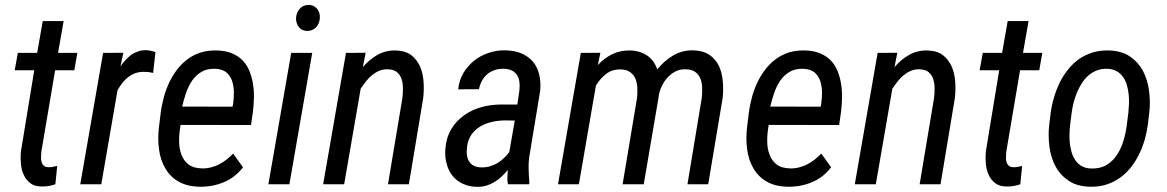

<svg xmlns="http://www.w3.org/2000/svg" viewBox="-20 -741 4693 772"><path d="M213.4 -528.3 235.8 -656.2H151.9L129.4 -528.3H51.8L39.1 -458.5H117.7L64 -131.3C62.5 -116.2 62.5 -100.1 64 -84C65.4 -67.4 68.8 -52.2 75.2 -38.6C81.1 -24.9 89.8 -13.7 101.6 -4.9C112.8 4.4 128.4 8.8 147.5 8.8C166 9.3 184.6 6.3 202.6 0L210 -73.7C204.6 -72.3 198.7 -71.3 192.9 -70.3C186.5 -68.8 180.7 -68.4 174.8 -68.8C166.5 -68.8 160.2 -70.8 155.8 -75.2C151.4 -79.1 148.4 -84 147 -90.3C145.5 -96.7 144.5 -103 145 -110.4C145 -117.2 145.5 -123.5 146 -129.9L201.7 -458.5H278.8L291 -528.3Z M595.7 -447.8 605 -531.7C599.1 -533.2 593.3 -535.2 587.4 -536.6C581.5 -538.1 575.2 -538.6 568.8 -539.1C557.1 -539.6 546.4 -538.1 536.1 -534.7C525.9 -531.2 516.6 -526.9 508.3 -521C500 -514.6 492.2 -507.8 484.9 -500C477.5 -491.7 470.7 -483.4 464.4 -474.6L476.1 -528.8L394.5 -528.3L302.7 0H387.2L452.6 -378.4C458.5 -388.7 464.8 -398.4 472.2 -407.7C479 -416.5 486.8 -424.3 495.6 -431.2C503.9 -437.5 513.7 -442.9 523.9 -446.8C534.2 -450.2 545.4 -452.1 558.1 -452.1C564.5 -452.1 570.8 -451.7 577.1 -451.2C583.5 -450.2 589.4 -449.2 595.7 -447.8Z M783.7 9.8C817.4 10.3 849.1 4.4 879.9 -8.3C910.6 -21 936 -41 957 -68.4L917.5 -123.5C908.7 -114.7 899.9 -106.4 890.6 -99.1C881.3 -91.8 871.1 -85.4 860.8 -80.1C850.6 -74.7 839.4 -70.8 828.1 -67.9C816.4 -64.9 804.2 -63.5 791.5 -64C769 -64.5 751.5 -69.3 738.3 -79.6C725.1 -89.8 715.8 -102.5 710 -118.2C703.6 -133.8 700.7 -150.9 700.2 -169.9C699.7 -188.5 701.2 -207 704.1 -225.1L706.1 -238.8L989.3 -238.3L996.6 -288.6C999 -307.6 1000.5 -327.1 1001 -347.2C1001.5 -366.7 1000 -385.7 997.1 -404.3C994.1 -422.4 989.3 -439.5 982.9 -455.6C976.6 -471.7 967.3 -485.4 956.1 -497.6C944.3 -509.8 930.2 -519 913.1 -526.4C896 -533.7 875.5 -537.6 852.1 -538.1C828.1 -538.6 806.2 -536.1 786.6 -529.8C766.6 -523.4 749 -514.2 733.4 -502.4C717.3 -490.2 703.6 -476.6 691.4 -460.4C679.2 -444.3 668.5 -426.8 659.7 -407.7C650.9 -388.7 643.6 -368.7 638.2 -348.1C632.8 -327.1 628.4 -306.6 626 -285.6L618.7 -226.1C615.2 -195.8 615.7 -166.5 619.6 -138.7C623.5 -110.4 631.8 -85.4 645 -63.5C657.7 -41.5 675.3 -23.9 698.2 -10.7C721.2 2.4 749.5 9.3 783.7 9.8ZM846.7 -464.4C865.2 -463.4 879.9 -458.5 890.6 -449.7C900.9 -440.4 908.7 -429.2 913.1 -416C917.5 -402.3 919.9 -387.7 920.4 -371.6C920.4 -355.5 919.4 -339.8 917.5 -324.7L915 -312L712.4 -312.5C716.8 -330.6 721.7 -348.6 728 -367.2C734.4 -385.7 742.7 -402.3 752.9 -417.5C763.2 -432.1 775.9 -443.8 791 -452.6C806.2 -461.4 824.7 -465.3 846.7 -464.4Z M1170.4 -668C1169.9 -660.6 1170.9 -654.3 1173.3 -647.9C1175.3 -641.6 1178.2 -635.7 1182.6 -631.3C1186.5 -626.5 1191.4 -622.6 1197.3 -620.1C1203.1 -617.7 1210 -616.2 1217.3 -616.7C1231.9 -617.2 1243.7 -622.6 1252.4 -632.8C1260.7 -643.1 1265.6 -655.3 1266.1 -669.4C1266.6 -676.8 1265.6 -683.6 1263.7 -689.9C1261.2 -696.3 1258.3 -701.7 1254.4 -706.5C1250 -710.9 1245.1 -714.8 1239.3 -717.8C1232.9 -720.2 1226.1 -721.7 1218.8 -721.2C1204.1 -720.7 1192.4 -714.8 1184.1 -704.6C1175.8 -694.3 1170.9 -682.1 1170.4 -668ZM1059.1 0H1143.6L1235.4 -528.3H1150.9Z M1439 -471.2 1450.2 -528.8 1371.1 -528.3 1279.3 0H1363.8L1430.2 -384.3C1436.5 -393.6 1443.4 -403.3 1450.7 -412.6C1458 -421.9 1465.8 -430.7 1475.1 -438C1483.9 -445.3 1493.7 -451.7 1504.4 -456.1C1514.6 -460.4 1526.4 -462.9 1538.6 -462.4C1554.7 -461.9 1566.9 -458.5 1575.7 -451.2C1584.5 -443.8 1590.8 -434.6 1594.7 -423.3C1598.1 -412.1 1600.1 -399.4 1600.1 -386.2C1600.1 -373 1599.6 -359.9 1598.1 -347.7L1540 0H1624L1681.6 -346.2C1684.1 -367.7 1684.6 -389.6 1683.1 -412.1C1681.6 -434.6 1676.8 -455.1 1668.9 -473.6C1660.6 -492.2 1648.9 -507.3 1633.3 -519.5C1617.2 -531.7 1596.2 -537.6 1569.8 -538.1C1543 -538.6 1518.6 -532.2 1497.1 -520C1475.1 -507.3 1456.1 -491.2 1439 -471.2Z M2022.5 0H2107.4L2108.4 -8.3C2106.9 -26.9 2106 -44.9 2105.5 -62C2105 -79.1 2106 -96.7 2108.9 -115.2L2151.9 -375.5C2154.3 -399.9 2152.8 -421.9 2147.9 -441.9C2143.1 -461.9 2134.8 -479 2122.6 -493.2C2110.4 -507.3 2095.2 -518.1 2076.7 -526.4C2057.6 -534.2 2036.1 -538.1 2011.2 -538.6C1988.3 -539.1 1965.8 -535.6 1944.3 -528.3C1922.4 -521 1902.8 -510.3 1885.7 -496.6C1868.7 -482.4 1854 -465.8 1842.8 -446.8C1831.5 -427.2 1824.7 -405.8 1822.3 -381.8L1905.8 -382.3C1908.2 -394.5 1912.1 -405.3 1917.5 -415.5C1922.9 -425.8 1930.2 -434.6 1938.5 -441.9C1946.8 -449.2 1956.1 -454.6 1966.8 -458.5C1977.5 -462.4 1989.3 -464.4 2002.4 -464.4C2016.6 -464.4 2027.8 -462.4 2037.1 -458C2046.4 -453.6 2053.2 -447.3 2058.6 -439.9C2063.5 -432.1 2066.9 -422.9 2068.4 -412.1C2069.8 -401.4 2069.8 -389.6 2068.4 -377L2060.1 -320.8H1997.1C1968.8 -320.8 1941.4 -317.4 1915 -310.1C1888.7 -302.7 1865.2 -291.5 1844.7 -276.4C1823.7 -261.2 1806.6 -242.7 1793.5 -220.2C1780.3 -197.3 1772.5 -170.9 1770.5 -140.1C1769 -118.7 1771 -98.6 1776.4 -80.6C1781.2 -62.5 1789.1 -46.4 1800.3 -33.2C1811.5 -19.5 1825.2 -8.8 1842.3 -1.5C1858.9 6.3 1878.4 10.3 1900.9 10.3C1913.6 10.3 1925.8 8.3 1937 4.9C1948.2 1.5 1959 -3.4 1969.2 -9.8C1979 -15.6 1988.3 -22.9 1997.1 -31.2C2005.9 -39.6 2014.2 -48.3 2022 -57.6C2021 -47.9 2020.5 -38.1 2020 -28.8C2019.5 -19.5 2020.5 -9.8 2022.5 0ZM1918.5 -67.9C1905.3 -67.9 1894.5 -69.8 1886.2 -74.2C1877.9 -78.1 1871.1 -84 1866.7 -91.3C1861.8 -98.6 1858.9 -106.9 1857.4 -117.2C1856 -127.4 1856.4 -138.2 1857.9 -150.4C1860.4 -169.9 1866.2 -186.5 1876 -200.2C1885.3 -213.4 1897.5 -224.6 1911.6 -232.9C1925.8 -241.2 1941.9 -247.1 1959 -251C1976.1 -254.9 1993.7 -256.8 2011.2 -256.8L2049.8 -256.3L2027.8 -129.9C2021.5 -121.1 2014.2 -112.8 2006.3 -105.5C1998 -97.7 1989.7 -90.8 1980.5 -85.4C1971.2 -80.1 1961.4 -75.7 1951.2 -72.8C1940.9 -69.3 1929.7 -67.9 1918.5 -67.9Z M2383.8 -479.5 2394 -528.8 2315.4 -528.3 2223.6 0H2307.6L2376 -396.5C2387.2 -415.5 2400.9 -431.2 2417 -443.8C2433.1 -456.1 2452.6 -462.4 2476.1 -461.9C2492.2 -461.4 2504.9 -457.5 2514.2 -450.7C2523.4 -443.4 2530.8 -434.6 2535.2 -423.8C2539.6 -413.1 2542 -400.9 2542.5 -387.7C2543 -374 2543 -360.8 2541.5 -347.7L2483.4 0H2568.4L2628.4 -352.1V-354.5C2630.4 -367.7 2634.3 -380.4 2640.6 -393.6C2646.5 -406.7 2654.3 -418.5 2663.6 -428.7C2672.9 -439 2683.6 -447.3 2695.8 -453.6C2708 -460 2721.2 -462.9 2735.4 -462.4C2752 -462.4 2765.1 -459 2774.9 -452.1C2784.2 -445.3 2791.5 -436.5 2795.9 -425.8C2800.3 -415 2802.7 -402.8 2803.2 -389.2C2803.7 -375.5 2803.2 -361.8 2801.8 -348.1L2744.1 0H2827.6L2885.7 -347.2C2888.2 -370.1 2888.2 -392.6 2886.2 -415C2884.3 -437.5 2878.9 -458 2870.6 -476.1C2861.8 -494.1 2849.1 -508.8 2832.5 -520.5C2815.4 -531.7 2793.5 -538.1 2766.6 -538.6C2736.3 -539.1 2709.5 -531.7 2686 -517.6C2662.1 -503.4 2641.1 -484.9 2622.6 -461.9C2614.3 -486.8 2600.6 -505.4 2581.5 -518.1C2562 -530.8 2539.6 -537.6 2513.7 -538.1C2487.3 -538.6 2463.4 -533.7 2442.4 -523.4C2420.9 -513.2 2401.4 -498.5 2383.8 -479.5Z M3148.4 9.8C3182.1 10.3 3213.9 4.4 3244.6 -8.3C3275.4 -21 3300.8 -41 3321.8 -68.4L3282.2 -123.5C3273.4 -114.7 3264.6 -106.4 3255.4 -99.1C3246.1 -91.8 3235.8 -85.4 3225.6 -80.1C3215.3 -74.7 3204.1 -70.8 3192.9 -67.9C3181.2 -64.9 3168.9 -63.5 3156.2 -64C3133.8 -64.5 3116.2 -69.3 3103 -79.6C3089.8 -89.8 3080.6 -102.5 3074.7 -118.2C3068.4 -133.8 3065.4 -150.9 3064.9 -169.9C3064.5 -188.5 3065.9 -207 3068.8 -225.1L3070.8 -238.8L3354 -238.3L3361.3 -288.6C3363.8 -307.6 3365.2 -327.1 3365.7 -347.2C3366.2 -366.7 3364.7 -385.7 3361.8 -404.3C3358.9 -422.4 3354 -439.5 3347.7 -455.6C3341.3 -471.7 3332 -485.4 3320.8 -497.6C3309.1 -509.8 3294.9 -519 3277.8 -526.4C3260.7 -533.7 3240.2 -537.6 3216.8 -538.1C3192.9 -538.6 3170.9 -536.1 3151.4 -529.8C3131.3 -523.4 3113.8 -514.2 3098.1 -502.4C3082 -490.2 3068.4 -476.6 3056.2 -460.4C3043.9 -444.3 3033.2 -426.8 3024.4 -407.7C3015.6 -388.7 3008.3 -368.7 3002.9 -348.1C2997.6 -327.1 2993.2 -306.6 2990.7 -285.6L2983.4 -226.1C2980 -195.8 2980.5 -166.5 2984.4 -138.7C2988.3 -110.4 2996.6 -85.4 3009.8 -63.5C3022.5 -41.5 3040 -23.9 3063 -10.7C3085.9 2.4 3114.3 9.3 3148.4 9.8ZM3211.4 -464.4C3230 -463.4 3244.6 -458.5 3255.4 -449.7C3265.6 -440.4 3273.4 -429.2 3277.8 -416C3282.2 -402.3 3284.7 -387.7 3285.2 -371.6C3285.2 -355.5 3284.2 -339.8 3282.2 -324.7L3279.8 -312L3077.1 -312.5C3081.5 -330.6 3086.4 -348.6 3092.8 -367.2C3099.1 -385.7 3107.4 -402.3 3117.7 -417.5C3127.9 -432.1 3140.6 -443.8 3155.8 -452.6C3170.9 -461.4 3189.5 -465.3 3211.4 -464.4Z M3576.7 -471.2 3587.9 -528.8 3508.8 -528.3 3417 0H3501.5L3567.9 -384.3C3574.2 -393.6 3581.1 -403.3 3588.4 -412.6C3595.7 -421.9 3603.5 -430.7 3612.8 -438C3621.6 -445.3 3631.3 -451.7 3642.1 -456.1C3652.3 -460.4 3664.1 -462.9 3676.3 -462.4C3692.4 -461.9 3704.6 -458.5 3713.4 -451.2C3722.2 -443.8 3728.5 -434.6 3732.4 -423.3C3735.8 -412.1 3737.8 -399.4 3737.8 -386.2C3737.8 -373 3737.3 -359.9 3735.8 -347.7L3677.7 0H3761.7L3819.3 -346.2C3821.8 -367.7 3822.3 -389.6 3820.8 -412.1C3819.3 -434.6 3814.5 -455.1 3806.6 -473.6C3798.3 -492.2 3786.6 -507.3 3771 -519.5C3754.9 -531.7 3733.9 -537.6 3707.5 -538.1C3680.7 -538.6 3656.2 -532.2 3634.8 -520C3612.8 -507.3 3593.8 -491.2 3576.7 -471.2Z M4093.3 -528.3 4115.7 -656.2H4031.7L4009.3 -528.3H3931.6L3918.9 -458.5H3997.6L3943.8 -131.3C3942.4 -116.2 3942.4 -100.1 3943.8 -84C3945.3 -67.4 3948.7 -52.2 3955.1 -38.6C3960.9 -24.9 3969.7 -13.7 3981.4 -4.9C3992.7 4.4 4008.3 8.8 4027.3 8.8C4045.9 9.3 4064.5 6.3 4082.5 0L4089.8 -73.7C4084.5 -72.3 4078.6 -71.3 4072.8 -70.3C4066.4 -68.8 4060.5 -68.4 4054.7 -68.8C4046.4 -68.8 4040 -70.8 4035.6 -75.2C4031.2 -79.1 4028.3 -84 4026.9 -90.3C4025.4 -96.7 4024.4 -103 4024.9 -110.4C4024.9 -117.2 4025.4 -123.5 4025.9 -129.9L4081.5 -458.5H4158.7L4170.9 -528.3Z M4204.6 -287.6 4198.7 -238.8C4195.3 -210 4195.8 -180.7 4199.7 -151.4C4203.1 -122.1 4211.4 -95.7 4224.1 -72.3C4236.8 -48.3 4254.4 -29.3 4276.9 -14.2C4299.3 1 4327.6 8.8 4361.3 9.8C4385.3 10.3 4407.2 7.8 4427.2 1.5C4447.3 -4.9 4465.3 -13.7 4481.4 -24.9C4497.6 -36.1 4512.2 -49.8 4525.4 -65.9C4538.1 -82 4549.3 -99.1 4558.6 -117.7C4567.9 -136.2 4575.7 -155.8 4582 -176.8C4587.9 -197.3 4592.3 -217.8 4595.2 -238.8L4601.1 -288.6C4604.5 -317.9 4604 -347.2 4600.1 -376.5C4596.2 -405.8 4587.9 -432.1 4575.7 -456.1C4563 -479.5 4545.4 -499 4522.9 -514.2C4500.5 -529.3 4472.2 -537.1 4438.5 -538.1C4414.6 -538.6 4393.1 -536.1 4373 -529.8C4353 -523.4 4334.5 -514.6 4318.4 -503.4C4302.2 -491.7 4287.6 -478 4274.9 -461.9C4261.7 -445.8 4250.5 -428.2 4241.2 -409.2C4231.9 -390.1 4224.1 -370.6 4218.3 -350.1C4211.9 -329.1 4207.5 -308.6 4204.6 -287.6ZM4282.7 -238.3 4289.1 -288.6C4290.5 -301.3 4293.5 -314.5 4296.9 -328.6C4300.3 -342.3 4305.2 -356 4310.5 -369.1C4315.9 -382.3 4322.3 -394.5 4330.1 -406.7C4337.4 -418.5 4346.2 -428.7 4356.4 -437.5C4366.7 -446.3 4377.9 -453.1 4390.6 -458C4403.3 -462.9 4417.5 -464.8 4433.1 -464.4C4447.8 -463.9 4460 -460.4 4470.2 -454.6C4480.5 -448.7 4488.8 -440.9 4495.6 -431.6C4502 -422.4 4507.3 -411.6 4510.7 -399.9C4514.2 -387.7 4516.6 -375.5 4518.1 -362.8C4519.5 -349.6 4520 -336.9 4519.5 -324.2C4519 -311.5 4518.1 -299.8 4517.1 -289.1L4510.7 -238.8C4508.3 -218.3 4503.9 -197.3 4497.6 -176.3C4491.2 -155.3 4482.9 -136.2 4471.7 -119.1C4460.4 -102.1 4446.3 -87.9 4429.2 -77.6C4412.1 -67.4 4391.1 -62.5 4366.2 -63.5C4351.6 -64 4339.4 -67.4 4329.1 -73.2C4318.8 -79.1 4310.5 -86.9 4304.2 -96.2C4297.9 -105.5 4292.5 -115.7 4289.1 -127.9C4285.6 -139.6 4283.2 -151.9 4281.7 -165C4280.3 -177.7 4279.8 -190.4 4280.3 -203.1C4280.8 -215.3 4281.2 -227.1 4282.7 -238.3Z"/></svg>

Font: Roboto Condensed
Style: Italic
Weight: 400
Designer: Google
Version: Version 1.000;PS 001.000;hotconv 1.0.88;makeotf.lib2.5.64775